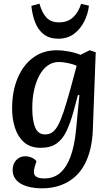

<svg xmlns="http://www.w3.org/2000/svg" viewBox="-20 -797 611 1047"><path d="M413 -278 405 -279 380 -186Q363 -125 342 -81Q321 -37 288 -14Q255 9 202 9Q146 9 112 -20.5Q78 -50 62 -99Q46 -148 46 -205Q46 -299 76 -370.5Q106 -442 160.5 -482.5Q215 -523 290 -523Q319 -523 354.5 -516.5Q390 -510 419 -498L469 -523L502 -512L486 -84Q484 -35 473.5 11.5Q463 58 442.5 97.5Q422 137 389.5 166.5Q357 196 311.5 213Q266 230 206 230Q177 230 149 224.5Q121 219 98.5 207.5Q76 196 62.5 176.5Q49 157 49 130Q49 96 69 75.5Q89 55 117 55Q128 55 140 58Q152 61 162.5 67.5Q173 74 179 82L170 110Q164 129 165 144Q166 159 179.5 167.5Q193 176 223 176Q275 176 310 144Q345 112 365.5 54.5Q386 -3 394 -82ZM226 -64Q248 -64 264.5 -75Q281 -86 296 -113Q311 -140 327.5 -189.5Q344 -239 365 -316L398 -438Q380 -447 351 -453Q322 -459 301 -459Q267 -459 240 -439.5Q213 -420 194.5 -385.5Q176 -351 166 -306Q156 -261 156 -208Q156 -139 172 -101.5Q188 -64 226 -64ZM298 -586Q249 -586 218 -610.5Q187 -635 171.5 -675.5Q156 -716 151 -765L195 -777Q210 -725 234.5 -700Q259 -675 302 -675Q349 -675 378.5 -702.5Q408 -730 422 -776L465 -766Q460 -721 439 -679.5Q418 -638 383 -612Q348 -586 298 -586Z"/></svg>

Font: Literata Medium
Style: Italic
Weight: 500
Italic angle: -2°
Designer: Latin by Veronika Burian and Jose Scaglione. Greek by Irene Vlachou. Cyrillic by Vera Evstafieva
Foundry: TypeTogether
Version: Version 3.103;gftools[0.9.29]